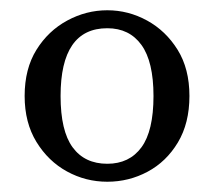

<svg xmlns="http://www.w3.org/2000/svg" viewBox="-20 -771 417 374"><path d="M189 -417Q147 -417 110.5 -437Q74 -457 51 -494.5Q28 -532 28 -584Q28 -637 51 -674Q74 -711 111 -731Q148 -751 189 -751Q230 -751 266.5 -731Q303 -711 326 -674Q349 -637 349 -584Q349 -531 326.5 -493.5Q304 -456 267.5 -436.5Q231 -417 189 -417ZM189 -452Q232 -452 255.5 -484Q279 -516 279 -584Q279 -651 255.5 -683.5Q232 -716 189 -716Q98 -716 98 -584Q98 -516 121.5 -484Q145 -452 189 -452Z"/></svg>

Font: Source Serif 4
Style: Regular
Weight: 400
Designer: Frank Grießhammer
Foundry: Adobe
Version: Version 4.005;hotconv 1.1.0;makeotfexe 2.6.0